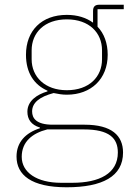

<svg xmlns="http://www.w3.org/2000/svg" viewBox="-20 -581 567 813"><path d="M501 65C501 -7 453 -53 338 -53H203C133 -53 116 -81 116 -109C116 -146 147 -171 207 -187C227 -183 243 -180 263 -180C366 -180 436 -247 436 -349C436 -398 421 -439 393 -468V-542H504V-561H401C382 -561 374 -553 374 -534V-485C345 -506 308 -518 263 -518C156 -518 90 -451 90 -349C90 -273 124 -222 181 -197V-194C137 -181 96 -154 96 -108C96 -76 112 -52 149 -41V-38C87 -18 50 22 50 82C50 160 113 212 262 212C414 212 501 166 501 65ZM479 65C479 154 400 193 287 193H238C136 193 72 149 72 83C72 19 117 -17 180 -33H335C443 -33 479 4 479 65ZM263 -199C170 -199 114 -256 114 -330V-368C114 -442 168 -499 263 -499C358 -499 412 -442 412 -368V-330C412 -256 358 -199 263 -199Z"/></svg>

Font: IBM Plex Thai Thin
Style: Regular
Weight: 100
Designer: Mike Abbink, Paul van der Laan, Pieter van Rosmalen, Ben Mitchell, Mark Frömberg
Foundry: Bold Monday
Version: Version 1.0